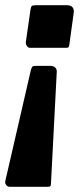

<svg xmlns="http://www.w3.org/2000/svg" viewBox="-33 -550 317 735"><path d="M232.4 -378.9Q231.4 -370.6 229 -368.8Q226.6 -366.9 219 -366.9H81.9Q75.4 -366.9 70.2 -373.7Q65 -380.5 66 -389.7L83.9 -513.9Q85.7 -524.6 88.9 -527.3Q92.2 -530 104.6 -530H222.7Q237.9 -530 244.4 -522.4Q251 -514.7 249.3 -501.6L232.4 -378.9ZM162.1 152.9Q162.1 160.6 159.3 162.8Q156.5 165 150 165H3.2Q-3.8 165 -9.3 158Q-14.9 151 -12.5 142L85.4 -282.7Q88.9 -293.1 91.5 -295.5Q94.1 -297.9 105.9 -297.9H159.1Q172.6 -297.9 179.2 -290.6Q185.8 -283.2 184.1 -271.1L162.1 152.9Z"/></svg>

Font: Libre Franklin Thin
Style: Italic
Weight: 100
Italic angle: -8°
Designer: Pablo Impallari, Rodrigo Fuenzalida, Nhung Nguyen
Foundry: Impallari Type
Version: Version 3.000